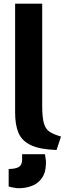

<svg xmlns="http://www.w3.org/2000/svg" viewBox="-20 -800 351 1042"><path d="M100 67Q100 96 81.5 106.5Q63 117 27 117V212Q35 215 47 217Q59 219 71 221Q78 222 83.5 221.5Q89 221 95 221Q130 219 159.5 206Q189 193 208.5 165Q228 137 229 92Q229 89 229.5 83.5Q230 78 229 71Q228 66 227 57Q226 48 224 37H100ZM311 -59Q273 -70 250.5 -84Q228 -98 218.5 -130Q209 -162 209 -227V-780H62V-189Q62 -122 80.5 -78.5Q99 -35 148 -12Q197 11 287 14Z"/></svg>

Font: Repo Bold
Style: Bold
Weight: 700
Designer: Stefan Peev
Foundry: Context Ltd
Version: Version 1.502